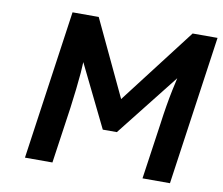

<svg xmlns="http://www.w3.org/2000/svg" viewBox="-77 -794 1030 888"><g transform="rotate(10 437.5 -350.0)"><path d="M94 0 194 -700H317L485 -344L758 -700H875L775 0H646L684 -263Q696 -353 711 -425Q717 -454 724 -484L492 -190H426L283 -482Q282 -457 280 -431Q274 -360 261 -263L223 0Z"/></g></svg>

Font: Lexend Med
Style: Italic
Weight: 500
Italic angle: -8.13011°
Designer: Bonnie Shaver-Troup, Thomas Jockin
Foundry: Lexend
Version: Version 1.007